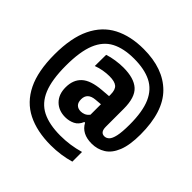

<svg xmlns="http://www.w3.org/2000/svg" viewBox="-239 -961 1404 1404"><g transform="rotate(45 463.0 -259.5)"><path d="M484 230Q341 230 240.2 179.5Q139.5 129 86.5 21Q33.5 -87 33.5 -260Q33.5 -432 85.8 -540Q138 -648 235.2 -698.5Q332.5 -749 467.5 -749Q670 -749 781.5 -637.5Q893 -526 893 -290Q893 -180.5 866.2 -114.5Q839.5 -48.5 792.5 -19.2Q745.5 10 686.5 10Q584.5 10 545 -64.5H537.5Q521 -23 487 -6.5Q453 10 413.5 10Q345.5 10 303.2 -32.2Q261 -74.5 261 -147Q261 -225 308.2 -268.5Q355.5 -312 463 -320.5L531.5 -326V-343Q531.5 -392.5 508.2 -412Q485 -431.5 430.5 -431.5Q401 -431.5 367.2 -425.8Q333.5 -420 302 -408L303 -524.5Q337 -536 378.8 -542.2Q420.5 -548.5 457.5 -548.5Q568 -548.5 620.5 -501.2Q673 -454 673 -336.5V-151.5Q673 -93.5 714.5 -93.5Q734.5 -93.5 750.8 -109.2Q767 -125 776.2 -166.5Q785.5 -208 785.5 -286Q785.5 -420.5 750.5 -500Q715.5 -579.5 645 -614.5Q574.5 -649.5 467.5 -649.5Q361 -649.5 290.5 -612.8Q220 -576 185.2 -491Q150.5 -406 150.5 -260.5Q150.5 -114.5 186 -29Q221.5 56.5 295.2 93.5Q369 130.5 484 130.5Q535 130.5 583.2 123.5Q631.5 116.5 680.5 102.5V202.5Q634.5 216 585.2 223Q536 230 484 230ZM403 -165Q403 -132 419.5 -116Q436 -100 464 -100Q481 -100 498.8 -107.2Q516.5 -114.5 531.5 -134V-242L479.5 -237.5Q403 -231 403 -165Z"/></g></svg>

Font: Encode Sans Cnd
Style: Bold
Weight: 700
Width: 3
Designer: Multiple Designers
Foundry: Impallari Type
Version: Version 3.002; ttfautohint (v1.8.3) -l 8 -r 50 -G 200 -x 14 